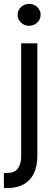

<svg xmlns="http://www.w3.org/2000/svg" viewBox="-33 -770 290 995"><path d="M76.7 -545.5H160.5V39.8Q160.5 90.2 143.3 127.1Q126.1 164.1 91.4 184.3Q56.8 204.5 4.3 204.5Q0 204.5 -4.3 204.5Q-8.5 204.5 -12.8 204.5V126.4Q-8.5 126.4 -5 126.4Q-1.4 126.4 2.8 126.4Q41.2 126.4 58.9 103.9Q76.7 81.3 76.7 39.8ZM117.9 -636.4Q93.4 -636.4 75.8 -653.1Q58.2 -669.7 58.2 -693.2Q58.2 -716.6 75.8 -733.3Q93.4 -750 117.9 -750Q142.4 -750 160 -733.3Q177.6 -716.6 177.6 -693.2Q177.6 -669.7 160 -653.1Q142.4 -636.4 117.9 -636.4Z"/></svg>

Font: InterMG
Style: Regular
Weight: 400
Designer: Rasmus Andersson
Foundry: rsms
Version: Version 3.019;December 26, 2023;FontCreator 15.0.0.2955 64-b